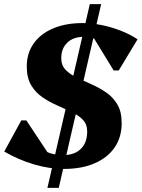

<svg xmlns="http://www.w3.org/2000/svg" viewBox="-28 -797 682 924"><path d="M200.2 107 404.2 -777H458.8L254.8 107ZM279.2 16Q210.2 16 135.8 -5.8Q61.4 -27.6 -7.6 -67.6L74.4 -217.6H98.8L210 -50L119.6 -71L117.2 -137.6Q150.4 -92 187.7 -71.2Q225 -50.4 274.8 -50.4Q330.6 -50.4 361.1 -80.5Q391.6 -110.6 391.6 -164.6Q391.6 -199 370.6 -220.7Q349.6 -242.4 316.5 -258.2Q283.4 -274 246.2 -290.3Q209 -306.6 175.9 -329.2Q142.8 -351.8 121.8 -387.2Q100.8 -422.6 100.8 -477Q100.8 -540.6 133.8 -587.5Q166.8 -634.4 227.5 -660.2Q288.2 -686 369.6 -686Q413.2 -686 461 -676.4Q508.8 -666.8 554 -649Q599.2 -631.2 634 -607.8L543.4 -457.8H519L417.4 -623.8L519 -602.4L518.8 -539Q486.6 -580.2 451.5 -599.9Q416.4 -619.6 374 -619.6Q325 -619.6 295.9 -591.8Q266.8 -564 266.8 -517Q266.8 -482.6 287.8 -460.9Q308.8 -439.2 341.9 -423.4Q375 -407.6 412.2 -391.3Q449.4 -375 482.5 -352.4Q515.6 -329.8 536.6 -294.8Q557.6 -259.8 557.6 -204.6Q557.6 -136.6 523.7 -87.4Q489.8 -38.2 427.5 -11.1Q365.2 16 279.2 16Z"/></svg>

Font: Platypi Light
Style: Italic
Weight: 300
Italic angle: -13°
Designer: David Sargent
Foundry: Bolt Cutter Type
Version: Version 1.200